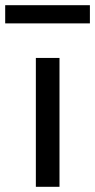

<svg xmlns="http://www.w3.org/2000/svg" viewBox="-46 -719 366 739"><path d="M92 0V-496H183V0ZM-26 -629V-699H300V-629Z"/></svg>

Font: Nunito Sans 7pt
Style: Regular
Weight: 400
Designer: Vernon Adams
Foundry: Vernon Adams
Version: Version 3.101;gftools[0.9.27]